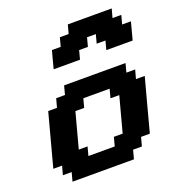

<svg xmlns="http://www.w3.org/2000/svg" viewBox="-171 -1142 1200 1285"><g transform="rotate(-20 429.5 -500.0)"><path d="M125 0H562.5L579.1 -62.5H641.6L658.7 -125H721.2Q737.8 -187.5 771 -312.5Q804.2 -437.5 821.3 -500H758.8L775.9 -562.5H713.4L730 -625H292.5L275.9 -562.5H213.4L196.3 -500H133.8Q117.2 -437.5 83.7 -312.5Q50.3 -187.5 33.7 -125H96.2L79.1 -62.5H141.6ZM471.2 -125H283.7L300.3 -187.5H237.8Q249 -229 271.2 -312.3Q293.5 -395.5 304.7 -437.5H367.2L383.8 -500H571.3L554.7 -437.5H617.2Q606 -396 583.7 -312.5Q561.5 -229 550.3 -187.5H487.8ZM638.7 -750H826.2Q831.5 -770.5 842.8 -812.5Q854 -854.5 859.4 -875H796.9L813.5 -937.5H751L768.1 -1000H455.6L438.5 -937.5H376L359.4 -875H296.9Q291 -854 280 -812.5Q269 -771 263.7 -750H451.2L467.8 -812.5H530.3L546.9 -875H609.4L592.8 -812.5H655.3Z"/></g></svg>

Font: Faithful 32x
Style: SemiboldOblique
Weight: 400
Foundry: Faithful Resource Pack
Version: Version 1.0; January 27, 2023